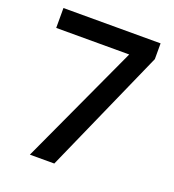

<svg xmlns="http://www.w3.org/2000/svg" viewBox="-130 -815 832 917"><g transform="rotate(20 285.5 -356.5)"><path d="M125 0 407.2 -611.8H36.1V-712.9H529.8V-632.8L249 0Z"/></g></svg>

Font: f1_2797           
Style: Regular
Weight: 600
Foundry: Ascender Corporation
Version: Version 1.10